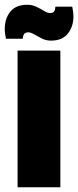

<svg xmlns="http://www.w3.org/2000/svg" viewBox="-34 -788 329 808"><path d="M40 -575H220V0H40ZM270 -760Q272 -750 273.5 -739.5Q275 -729 275 -719Q275 -676 251.5 -646.5Q228 -617 180 -617Q160 -617 142 -626Q124 -635 109.5 -643.5Q95 -652 85 -652Q72 -652 67 -644Q62 -636 62 -625H-9Q-11 -636 -12.5 -646Q-14 -656 -14 -666Q-14 -710 9.5 -739Q33 -768 81 -768Q101 -768 119 -759.5Q137 -751 151.5 -742Q166 -733 176 -733Q190 -733 194.5 -741Q199 -749 199 -760Z"/></svg>

Font: Protest Strike
Style: Regular
Weight: 400
Designer: Octavio Pardo
Foundry: Ashler Design
Version: Version 2.005; ttfautohint (v1.8.4.7-5d5b)